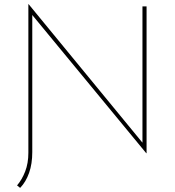

<svg xmlns="http://www.w3.org/2000/svg" viewBox="-20 -733 852 934"><path d="M137 -61V7Q137 64 121.5 108Q106 152 78 181L63 169Q87 141 102.5 101Q118 61 118 10V-713H119L673 -39V-702H693V11L692 13L137 -660V-61Z"/></svg>

Font: Synthetic Thin
Style: Regular
Weight: 100
Designer: Santiago Orozco
Foundry: Typemade
Version: Version 2.000; ttfautohint (v1.8.4.7-5d5b)